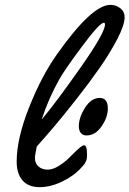

<svg xmlns="http://www.w3.org/2000/svg" viewBox="-20 -753 534 792"><path d="M494.1 -682.1Q494.1 -650.4 463.9 -592Q433.6 -533.7 391.1 -472.9Q348.6 -412.1 294.9 -343.8Q241.2 -275.4 202.1 -229.5Q163.1 -183.6 131.8 -148.9Q131.3 -143.1 127.7 -127.2Q124 -111.3 124 -102.1Q124 -79.1 138.9 -66.2Q153.8 -53.2 176.8 -53.2Q197.8 -53.2 222.9 -68.8Q248 -84.5 266.6 -103.5Q285.2 -122.6 302.5 -138.2Q319.8 -153.8 326.2 -153.8Q338.9 -153.8 338.9 -118.2V-108.4Q338.9 -98.1 335 -88.9Q331.1 -79.6 327.9 -75.7Q324.7 -71.8 315.9 -62Q285.6 -27.8 237.1 -4.4Q188.5 19 144 19Q96.7 19 72.8 -9Q48.8 -37.1 48.8 -85.9Q48.8 -181.2 99.9 -309.8Q150.9 -438.5 214.8 -528.8Q358.9 -732.9 435.1 -732.9Q458.5 -732.9 476.3 -719Q494.1 -705.1 494.1 -682.1ZM413.1 -651.9Q413.1 -659.2 408.2 -659.2Q391.1 -659.2 318.4 -561.5Q245.6 -463.9 224.1 -424.8Q180.7 -347.7 151.9 -259.8Q209.5 -328.1 311.3 -472.9Q413.1 -617.7 413.1 -651.9ZM336.9 -194.3Q321.8 -194.3 313.5 -204.3Q305.2 -214.4 305.2 -232.4Q305.2 -268.6 330.8 -308.8Q356.4 -349.1 391.1 -349.1Q424.8 -349.1 424.8 -305.2Q424.8 -269 398.9 -231.7Q373 -194.3 336.9 -194.3Z"/></svg>

Font: Yellowtail
Style: Regular
Weight: 400
Designer: Astigmatic (AOETI)
Foundry: Astigmatic (AOETI)
Version: Version 1.000